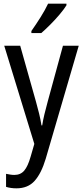

<svg xmlns="http://www.w3.org/2000/svg" viewBox="-20 -786 452 1046"><path d="M3 -537H90L176 -232Q185 -200 193 -167.5Q201 -135 206 -103H210Q214 -130 222 -163.5Q230 -197 240 -233L323 -537H409L229 79Q205 159 168.5 199.5Q132 240 70 240Q54 240 40 238Q26 236 13 232V161Q23 163 35 165Q47 167 58 167Q92 167 112 143.5Q132 120 147 67L167 -2ZM342 -757Q329 -736 305 -707.5Q281 -679 253.5 -651.5Q226 -624 205 -606H151V-617Q177 -654 201.5 -693Q226 -732 242 -766H342Z"/></svg>

Font: Noto Sans Malayalam Condensed
Style: Regular
Weight: 400
Width: 3
Designer: Jelle Bosma - Monotype Design Team
Foundry: Monotype Imaging Inc.
Version: Version 2.104; ttfautohint (v1.8.4.7-5d5b)